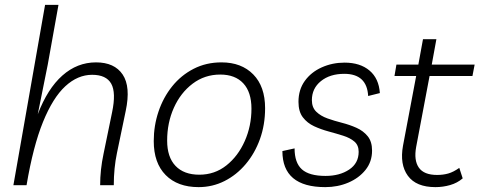

<svg xmlns="http://www.w3.org/2000/svg" viewBox="-20 -760 1968 788"><path d="M35 0 165 -740H220L176 -495L135 -291Q175 -396 236 -450Q297 -504 374 -504Q450 -504 483.5 -454Q517 -404 496 -305L460 -132Q447 -70 447 0H391Q391 -63 405 -129L440 -299Q457 -380 436.5 -416.5Q416 -453 358 -453Q299 -453 248 -406Q197 -359 156.5 -259.5Q116 -160 89 0Z M889 -504Q971 -504 1019.5 -454.5Q1068 -405 1068 -316Q1068 -248 1047 -189.5Q1026 -131 988.5 -86.5Q951 -42 901.5 -17Q852 8 795 8Q709 8 660 -41.5Q611 -91 611 -181Q611 -244 630.5 -302Q650 -360 686.5 -405.5Q723 -451 774.5 -477.5Q826 -504 889 -504ZM798 -43Q861 -43 909 -81Q957 -119 984.5 -181Q1012 -243 1012 -314Q1012 -382 978.5 -418Q945 -454 884 -454Q820 -454 770.5 -416.5Q721 -379 693.5 -317.5Q666 -256 666 -183Q666 -115 700.5 -79Q735 -43 798 -43Z M1315 8Q1139 8 1139 -140L1189 -151Q1189 -92 1219 -65Q1249 -38 1316 -38Q1374 -38 1413 -64Q1452 -90 1452 -137Q1452 -164 1434.5 -179Q1417 -194 1388.5 -203Q1360 -212 1328.5 -220.5Q1297 -229 1269 -242Q1241 -255 1223 -278.5Q1205 -302 1205 -342Q1205 -392 1231 -428Q1257 -464 1300.5 -483.5Q1344 -503 1394 -503Q1458 -503 1496.5 -470.5Q1535 -438 1539 -378L1491 -366Q1486 -457 1393 -457Q1334 -457 1297 -427Q1260 -397 1260 -349Q1260 -319 1278 -301.5Q1296 -284 1324 -274Q1352 -264 1383.5 -256Q1415 -248 1443 -235.5Q1471 -223 1489 -201Q1507 -179 1507 -142Q1507 -96 1480 -62.5Q1453 -29 1409.5 -10.5Q1366 8 1315 8Z M1767 8Q1688 8 1654 -38.5Q1620 -85 1634 -162L1688 -448H1599L1607 -495H1697L1716 -599H1771L1752 -495H1928L1919 -448H1743L1688 -157Q1678 -102 1699 -72Q1720 -42 1774 -42Q1799 -42 1820 -48Q1841 -54 1865 -71L1879 -28Q1857 -9 1827.5 -0.5Q1798 8 1767 8Z"/></svg>

Font: Livvic Light
Style: Italic
Weight: 300
Italic angle: -10°
Designer: Jacques Le Bailly, Baron von Fonthausen
Version: Version 1.001; ttfautohint (v1.8.2)